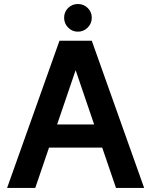

<svg xmlns="http://www.w3.org/2000/svg" viewBox="-20 -932 737 952"><path d="M355 -584 263.2 -314.9H446.8ZM15.1 0 274.9 -730H435.1L694.8 0H555.2L486.8 -200.2H223.1L154.8 0ZM297.9 -844.2Q297.9 -872.6 317.6 -892.3Q337.4 -912.1 366.2 -912.1Q395 -912.1 415 -892.3Q435.1 -872.6 435.1 -844.2Q435.1 -815.4 414.8 -795.2Q394.5 -774.9 366.2 -774.9Q337.9 -774.9 317.9 -795.2Q297.9 -815.4 297.9 -844.2Z"/></svg>

Font: Miedinger*
Style: Bold
Weight: 700
Version: Version 001.000